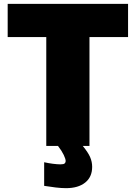

<svg xmlns="http://www.w3.org/2000/svg" viewBox="-20 -760 707 1000"><path d="M221 -567H20V-740H647V-567H446V0H411Q439 34 449.5 58.5Q460 83 460 109Q460 162 423.5 191Q387 220 324 220Q300 220 270.5 216.5Q241 213 210 208V85Q232 90 255.5 93Q279 96 295 96Q312 96 317 91Q322 86 322 79Q322 68 312 47Q302 26 282 0H221Z"/></svg>

Font: Plata Sans Black
Style: Regular
Weight: 900
Designer: Pablo Impallari, Andres Torresi, & Cristiano Sobral
Foundry: Pablo Impallari, Andres Torresi, & Cristiano Sobral
Version: Version 1.00;December 28, 2019;FontCreator 12.0.0.2547 64-bi